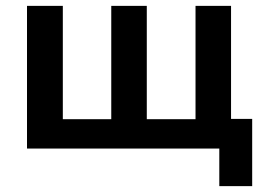

<svg xmlns="http://www.w3.org/2000/svg" viewBox="-20 -506 898 654"><path d="M72 0V-486H194V-100H359V-486H480V-100H646V-486H767V-101H839V128H727V0Z"/></svg>

Font: Cantarell
Style: Bold
Weight: 700
Designer: Dave Crossland, Nikolaus Waxweiler, Florian Fecher, Jacques Le Bailly, Eben Sorkin, Alexei Vanyashin, Alexios Zavras, Em
Version: Version 0.303